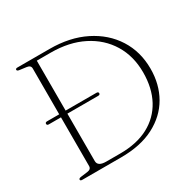

<svg xmlns="http://www.w3.org/2000/svg" viewBox="-152 -868 1055 1036"><g transform="rotate(-30 375.5 -350.0)"><path d="M65 -8Q65 -15.5 79.5 -17.5L121.5 -23Q146 -26 146 -46V-349.5H70.5Q58.5 -349.5 58.5 -359Q58.5 -368.5 70.5 -368.5H146V-654Q146 -674 121.5 -677L79.5 -682.5Q65 -684.5 65 -692Q65 -700 77.5 -700H277Q403 -700 497.2 -653Q591.5 -606 643.8 -523.8Q696 -441.5 696 -335.5Q696 -239 652.8 -163.2Q609.5 -87.5 525.5 -43.8Q441.5 0 318.5 0H77.5Q65 0 65 -8ZM325 -20.5Q429 -20.5 501.8 -59.2Q574.5 -98 613 -169.2Q651.5 -240.5 651.5 -338.5Q651.5 -439.5 604.8 -516.2Q558 -593 472.8 -636.2Q387.5 -679.5 272 -679.5H186V-368.5H377.5Q390 -368.5 390 -359Q390 -349.5 377.5 -349.5H186V-54Q186 -20.5 238.5 -20.5Z"/></g></svg>

Font: Fraunces 9pt S000 Thin
Style: Regular
Weight: 100
Version: Version 1.000; ttfautohint (v1.8.3)